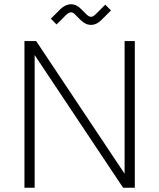

<svg xmlns="http://www.w3.org/2000/svg" viewBox="-20 -883 749 903"><path d="M95 0V-690H150L566 -66V-690H614V0H559L143 -624V0ZM219 -795 264 -840Q288 -863 314 -863Q340 -863 362 -840L386 -816Q398 -804 408 -804Q418 -804 430 -816L475 -861L502 -834L457 -789Q434 -766 408 -766Q382 -766 359 -789L335 -813Q324 -825 314 -825Q304 -825 291 -813L246 -768Z"/></svg>

Font: Oxanium ExtraLight
Style: Regular
Weight: 200
Designer: Severin Meyer
Version: Version 2.000